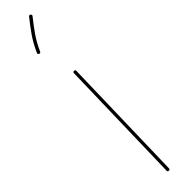

<svg xmlns="http://www.w3.org/2000/svg" viewBox="-359 -983 950 950"><g transform="rotate(-45 116.0 -508.0)"><path d="M109.9 8.3Q101.6 8.3 101.6 0L118.7 -664.6Q118.7 -672.9 127 -672.9Q135.3 -672.9 135.3 -664.6L118.2 0Q118.2 8.3 109.9 8.3ZM171.9 -1021.5Q178.7 -1015.6 173.3 -1009.3Q146 -975.1 121.3 -940.2Q96.7 -905.3 75.7 -858.9Q72.3 -851.1 64.5 -854.5Q56.6 -857.9 60.1 -865.7Q81.5 -913.6 106.9 -949.7Q132.3 -985.8 159.7 -1020Q165.5 -1026.9 171.9 -1021.5Z"/></g></svg>

Font: Mikhak-DS1-FD Thin
Style: Regular
Weight: 100
Designer: Amin Abedi
Version: Version 3.2